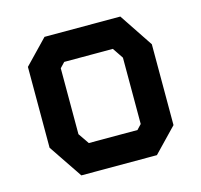

<svg xmlns="http://www.w3.org/2000/svg" viewBox="-85 -641 770 734"><g transform="rotate(-15 300.0 -274.0)"><path d="M151 -548 60 -453.5V-133.5L150 0H449L540 -94.5V-414.5L451 -548ZM180 -155V-416L199 -436H391.5L420 -393.5V-131L402 -112H209.5Z"/></g></svg>

Font: Kode
Style: Regular
Weight: 400
Monospace: yes
Designer: Isa Ozler
Foundry: Kadena LLC
Version: Version 1.000;gftools[0.9.28]